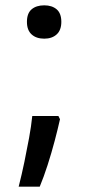

<svg xmlns="http://www.w3.org/2000/svg" viewBox="-20 -566 331 720"><path d="M205 -119Q197 -83 185 -37.5Q173 8 158.5 53Q144 98 129 134H50Q62 87 71.5 41Q81 -5 89 -48.5Q97 -92 101 -131H199ZM146 -421Q116 -421 98.5 -437Q81 -453 81 -484Q81 -516 98.5 -531Q116 -546 146 -546Q175 -546 192.5 -531Q210 -516 210 -484Q210 -453 192.5 -437Q175 -421 146 -421Z"/></svg>

Font: Noto Sans Oriya Medium
Style: Regular
Weight: 500
Version: Version 2.003